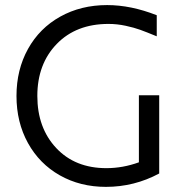

<svg xmlns="http://www.w3.org/2000/svg" viewBox="-20 -728 712 756"><path d="M597.2 -585Q555.7 -602.1 532.2 -610.6Q508.8 -619.1 474.9 -626.5Q440.9 -633.8 407.2 -633.8Q279.8 -633.8 203.4 -554.9Q127 -476.1 127 -350.1Q127 -224.6 201.2 -145.3Q275.4 -65.9 398.9 -65.9Q463.4 -65.9 526.9 -88.9V-353H606.9V-44.9Q508.8 7.8 397 7.8Q295.9 7.8 215.6 -37.6Q135.3 -83 90.1 -164.8Q44.9 -246.6 44.9 -350.1Q44.9 -453.6 90.3 -535.4Q135.7 -617.2 217.3 -662.6Q298.8 -708 401.9 -708Q495.6 -708 597.2 -668Z"/></svg>

Font: TASA Explorer
Style: Regular
Weight: 400
Designer: Weizhong Zhang
Foundry: Local Remote
Version: Version 1.000;Glyphs 3.1.2 (3151)